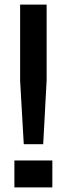

<svg xmlns="http://www.w3.org/2000/svg" viewBox="-20 -820 292 840"><path d="M84 -189 68 -468V-800H184V-468L169 -189ZM43 0V-118H209V0Z"/></svg>

Font: Big Shoulders Text
Style: Bold
Weight: 700
Designer: Patric King
Foundry: XO Type Co
Version: Version 1.000; ttfautohint (v1.8.2)